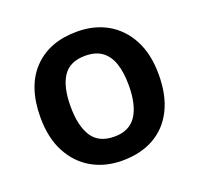

<svg xmlns="http://www.w3.org/2000/svg" viewBox="-103 -667 821 790"><g transform="rotate(-20 307.0 -271.5)"><path d="M566 -272Q566 -182 534.5 -119Q503 -56 444.5 -23Q386 10 305 10Q231 10 173 -23Q115 -56 81.5 -119Q48 -182 48 -272Q48 -407 118 -480Q188 -553 309 -553Q385 -553 442.5 -520Q500 -487 533 -424.5Q566 -362 566 -272ZM180 -272Q180 -187 210 -140.5Q240 -94 308 -94Q374 -94 404.5 -140.5Q435 -187 435 -272Q435 -330 421.5 -369Q408 -408 380 -428Q352 -448 307 -448Q240 -448 210 -403Q180 -358 180 -272Z"/></g></svg>

Font: Noto Traditional Nushu SemiBold
Style: Regular
Weight: 600
Version: Version 2.003